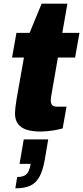

<svg xmlns="http://www.w3.org/2000/svg" viewBox="-20 -708 455 1051"><path d="M201 12Q158 12 127 2.5Q96 -7 79 -29Q62 -51 62 -88Q62 -99 64 -117Q66 -135 71 -167L111 -393H46L70 -528H142L208 -688H349L321 -528H415L391 -393H297L262 -192Q260 -182 259 -173.5Q258 -165 258 -158Q258 -142 265.5 -133Q273 -124 295 -124H344L323 -5Q305 0 283 4Q261 8 239.5 10Q218 12 201 12ZM64 323 74 261Q109 261 125 245.5Q141 230 148 189H87L110 55H244L225 166Q215 225 196 259.5Q177 294 145.5 308.5Q114 323 64 323Z"/></svg>

Font: Archivo SemiCondensed Black
Style: Italic
Weight: 900
Width: 4
Italic angle: -10°
Designer: Hector Gatti
Foundry: Omnibus-Type
Version: Version 2.001